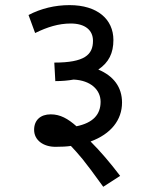

<svg xmlns="http://www.w3.org/2000/svg" viewBox="-20 -652 591 739"><path d="M115.2 -524.9C162.1 -547.9 205.6 -561.5 252.4 -561.5C306.6 -561.5 337.9 -536.6 337.9 -495.1C337.9 -440.9 305.2 -411.1 189 -411.1L192.9 -339.8C218.3 -339.8 241.7 -341.8 263.2 -345.7C328.6 -342.8 367.2 -306.6 367.2 -260.3C367.2 -211.4 338.4 -179.2 274.4 -166C241.2 -195.3 211.9 -211.9 175.3 -211.9C135.7 -211.9 111.3 -189.5 111.3 -152.3C111.3 -112.3 147 -86.9 193.4 -86.9C217.3 -86.9 236.8 -87.9 252.9 -90.3C265.6 -77.1 280.3 -60.5 297.4 -40C314 -19.5 340.8 16.1 377.4 66.9L442.4 24.9C403.8 -25.9 366.2 -69.8 328.6 -107.4C407.2 -136.2 449.7 -190.4 449.7 -257.3C449.7 -316.4 417.5 -359.4 358.4 -384.3C398.9 -411.6 416.5 -447.8 416.5 -498C416.5 -578.1 354.5 -632.3 247.6 -632.3C191.4 -632.3 137.2 -619.1 89.8 -594.2Z"/></svg>

Font: Noto Reveo Sans
Style: Regular
Weight: 400
Designer: Monotype Design team
Foundry: Monotype Imaging Inc.
Version: Version 1.04